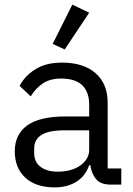

<svg xmlns="http://www.w3.org/2000/svg" viewBox="-20 -799 574 831"><path d="M460 0Q415 0 395.5 -24Q376 -48 371 -84H366Q349 -36 310 -12Q271 12 217 12Q135 12 89.5 -30Q44 -72 44 -144Q44 -217 97.5 -256Q151 -295 264 -295H366V-346Q366 -401 336 -430Q306 -459 244 -459Q197 -459 165.5 -438Q134 -417 113 -382L65 -427Q86 -469 132 -498.5Q178 -528 248 -528Q342 -528 394 -482Q446 -436 446 -354V-70H505V0ZM230 -56Q260 -56 285 -63Q310 -70 328 -83Q346 -96 356 -113Q366 -130 366 -150V-235H260Q191 -235 159.5 -215Q128 -195 128 -157V-136Q128 -98 155.5 -77Q183 -56 230 -56ZM260 -585 208 -609 293 -779 366 -744Z"/></svg>

Font: IBM Plex Sans Thai Looped
Style: Regular
Weight: 400
Designer: Mike Abbink, Paul van der Laan, Pieter van Rosmalen, Ben Mitchell, Mark Frömberg
Foundry: Bold Monday
Version: Version 1.1